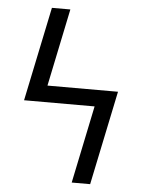

<svg xmlns="http://www.w3.org/2000/svg" viewBox="-53 -777 605 819"><g transform="rotate(5 250.0 -367.5)"><path d="M285 0 354 -332H52L136 -735H215L146 -403H448L364 0Z"/></g></svg>

Font: Iosevka Term SS14
Style: Regular
Weight: 400
Monospace: yes
Designer: Belleve Invis
Foundry: Belleve Invis
Version: Version 24.1.1; ttfautohint (v1.8.4)